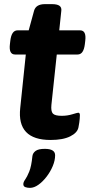

<svg xmlns="http://www.w3.org/2000/svg" viewBox="-20 -670 434 930"><path d="M225 8Q61 8 78 -147L105 -406H53Q22 -406 28 -456L30 -473Q36 -523 65 -523H119L145 -618Q154 -650 198 -650H231Q257 -650 268 -642Q279 -634 277 -618L267 -523H368Q399 -523 393 -473L391 -456Q385 -406 356 -406H255L229 -162Q226 -131 236 -120Q246 -109 279 -109Q306 -109 330.5 -116.5Q355 -124 359 -124Q367 -124 367 -112Q367 -108 366 -93.5Q365 -79 360 -53Q355 -27 320 -9.5Q285 8 225 8ZM125 240Q113 240 103 236.5Q93 233 93 222Q93 212 102 199.5Q111 187 121.5 161.5Q132 136 137 86Q139 71 152.5 61Q166 51 197 51Q247 51 247 82Q247 107 235.5 134.5Q224 162 205.5 186Q187 210 166 225Q145 240 125 240Z"/></svg>

Font: Asap Expanded Expanded Regular
Style: Bold Italic
Weight: 700
Width: 7
Italic angle: -6°
Designer: Pablo Cosgaya
Foundry: Omnibus-Type
Version: Version 3.001; ttfautohint (v1.8.4.7-5d5b)